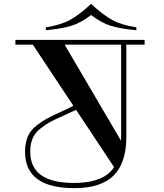

<svg xmlns="http://www.w3.org/2000/svg" viewBox="-20 -957 851 997"><path d="M636 -739V-246Q636 -111 570 -45.5Q504 20 366 20Q110 20 110 -169Q110 -213 123.5 -246Q137 -279 166.5 -302.5Q196 -326 221.5 -340Q247 -354 292.5 -374.5Q338 -395 363 -409L380 -389Q358 -378 310.5 -357Q263 -336 241 -324Q219 -312 190 -289.5Q161 -267 149 -237.5Q137 -208 137 -169Q137 -7 364 -7Q493 -7 551 -63Q609 -119 609 -246V-739ZM731 -750V-725H436V-750ZM134 -750H301L621 -205L581 -76ZM526 -725H60V-750H526ZM453 -937Q392 -880 343.5 -853.5Q295 -827 218 -815V-800Q303 -808 352 -823.5Q401 -839 453 -879ZM453 -937V-879Q505 -839 554 -823.5Q603 -808 688 -800V-815Q611 -827 562.5 -853.5Q514 -880 453 -937Z"/></svg>

Font: Solide Mirage
Style: Etroit
Weight: 400
Designer: Jérémy Landes
Foundry: Velvetyne Type Foundry
Version: Version 1.1